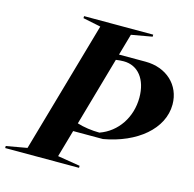

<svg xmlns="http://www.w3.org/2000/svg" viewBox="-157 -805 918 909"><g transform="rotate(15 302.0 -350.0)"><path d="M-54 0H308V-10L198 -28L236 -161H382C542 -189 658 -284 658 -404C658 -499 585 -567 482 -567H352L382 -672L484 -690V-700H145V-690L232 -672L48 -28L-54 -10ZM248 -202 344 -539C357 -541 371 -542 382 -542C453 -542 498 -484 498 -395C498 -298 443 -216 358 -186C321 -186 279 -192 248 -202Z"/></g></svg>

Font: Mazius Display Extra Italic
Style: Bold
Weight: 700
Italic angle: -17°
Designer: Alberto Casagrande & Collletttivo
Foundry: Collletttivo
Version: Version 2.000;Glyphs 3.2 (3217)